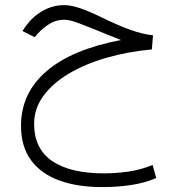

<svg xmlns="http://www.w3.org/2000/svg" viewBox="-20 -408 698 758"><path d="M457.5 -250Q439.5 -257.3 427.7 -262Q416 -266.6 403.3 -271.7Q390.6 -276.9 369.1 -285.6Q319.8 -305.7 287.1 -317.9Q254.4 -330.1 232.9 -330.1Q201.7 -330.1 175.3 -313.7Q148.9 -297.4 128.9 -274.9L117.2 -261.2L68.4 -285.6L81.5 -304.7Q110.4 -343.8 149.4 -365.7Q188.5 -387.7 233.4 -387.7Q260.7 -387.7 296.4 -375.5Q332 -363.3 375 -342.3Q444.8 -308.1 493.9 -290.5Q543 -272.9 584 -268.6L579.6 -212.9Q483.9 -204.1 399.7 -179.7Q315.4 -155.3 251.5 -117.2Q187.5 -79.1 151.1 -29.1Q114.7 21 114.7 80.6Q114.7 179.2 186 227.8Q257.3 276.4 389.6 276.4Q439 276.4 487.8 269.3Q536.6 262.2 582.5 243.2L596.7 294.9Q551.3 314.5 497.3 322.5Q443.4 330.6 382.8 330.6Q285.6 330.6 213.9 304.4Q142.1 278.3 102.5 224.6Q63 170.9 63 88.4Q63 -40 163.1 -126.5Q263.2 -212.9 457.5 -250Z"/></svg>

Font: Vazir Thin FD
Style: Thin-FD
Weight: 100
Designer: Saber Rastikerdar
Foundry: Saber Rastikerdar
Version: Version 30.0.0